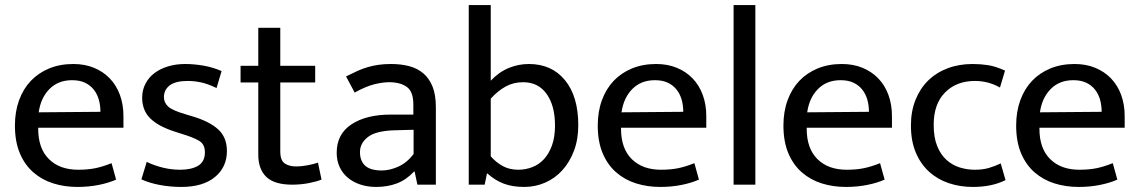

<svg xmlns="http://www.w3.org/2000/svg" viewBox="-20 -730 4502 759"><path d="M468 -225H131V-221Q131 -143 173.5 -101Q216 -59 289 -59Q327 -59 356.5 -65Q386 -71 421 -85L439 -20Q410 -7 370.5 1Q331 9 286 9Q235 9 190.5 -5Q146 -19 112 -48.5Q78 -78 58.5 -124Q39 -170 39 -234Q39 -289 55.5 -334Q72 -379 102 -410.5Q132 -442 174.5 -459.5Q217 -477 270 -477Q315 -477 351.5 -462Q388 -447 414 -420Q440 -393 454 -355Q468 -317 468 -271ZM377 -288Q377 -314 370.5 -336.5Q364 -359 350.5 -376Q337 -393 316 -403Q295 -413 265 -413Q210 -413 175.5 -378Q141 -343 133 -286Z M836 -382Q803 -398 776 -404Q749 -410 722 -410Q674 -410 651 -392.5Q628 -375 628 -346Q628 -325 644 -309.5Q660 -294 711 -279L741 -270Q808 -250 842.5 -218.5Q877 -187 877 -133Q877 -69 829.5 -30Q782 9 697 9Q652 9 610.5 1Q569 -7 539 -21L560 -90Q589 -76 623 -67.5Q657 -59 692 -59Q737 -59 763.5 -75Q790 -91 790 -128Q790 -160 767 -173.5Q744 -187 701 -200L670 -210Q605 -231 573.5 -262.5Q542 -294 542 -344Q542 -374 555 -399Q568 -424 590.5 -441Q613 -458 644 -467.5Q675 -477 712 -477Q747 -477 784.5 -470.5Q822 -464 856 -449Z M1226 -404H1088V-131Q1088 -96 1105.5 -84Q1123 -72 1151 -72Q1171 -72 1195 -76.5Q1219 -81 1237 -87L1251 -20Q1231 -12 1200 -6Q1169 0 1135 0Q1065 0 1033 -30.5Q1001 -61 1001 -119V-404H931V-470H1001V-620H1088V-470H1226Z M1348 -428Q1372 -440 1393 -449.5Q1414 -459 1435 -465Q1456 -471 1478 -474Q1500 -477 1526 -477Q1565 -477 1597.5 -468.5Q1630 -460 1653.5 -440Q1677 -420 1690 -387.5Q1703 -355 1703 -306V0H1630L1619 -52H1617Q1586 -19 1549 -5Q1512 9 1467 9Q1433 9 1404.5 -0.5Q1376 -10 1355 -27.5Q1334 -45 1322.5 -70Q1311 -95 1311 -126Q1311 -200 1369.5 -238.5Q1428 -277 1524 -277H1614V-317Q1614 -368 1588 -386.5Q1562 -405 1518 -405Q1492 -405 1458.5 -396.5Q1425 -388 1382 -364ZM1615 -217 1541 -215Q1466 -213 1434.5 -188.5Q1403 -164 1403 -129Q1403 -108 1410 -93.5Q1417 -79 1428.5 -71Q1440 -63 1455.5 -59.5Q1471 -56 1488 -56Q1521 -56 1555 -71.5Q1589 -87 1615 -121Z M2266 -235Q2266 -179 2249 -134Q2232 -89 2203 -57Q2174 -25 2135 -8Q2096 9 2052 9Q2006 9 1971.5 -4Q1937 -17 1907 -44H1905L1896 0H1833V-710H1920V-411Q1952 -445 1990.5 -461Q2029 -477 2071 -477Q2161 -477 2213.5 -413Q2266 -349 2266 -235ZM2174 -234Q2174 -312 2141 -358.5Q2108 -405 2048 -405Q2010 -405 1979 -388Q1948 -371 1920 -340V-112Q1941 -88 1967.5 -73.5Q1994 -59 2029 -59Q2057 -59 2083.5 -69Q2110 -79 2130 -100.5Q2150 -122 2162 -155Q2174 -188 2174 -234Z M2772 -225H2435V-221Q2435 -143 2477.5 -101Q2520 -59 2593 -59Q2631 -59 2660.5 -65Q2690 -71 2725 -85L2743 -20Q2714 -7 2674.5 1Q2635 9 2590 9Q2539 9 2494.5 -5Q2450 -19 2416 -48.5Q2382 -78 2362.5 -124Q2343 -170 2343 -234Q2343 -289 2359.5 -334Q2376 -379 2406 -410.5Q2436 -442 2478.5 -459.5Q2521 -477 2574 -477Q2619 -477 2655.5 -462Q2692 -447 2718 -420Q2744 -393 2758 -355Q2772 -317 2772 -271ZM2681 -288Q2681 -314 2674.5 -336.5Q2668 -359 2654.5 -376Q2641 -393 2620 -403Q2599 -413 2569 -413Q2514 -413 2479.5 -378Q2445 -343 2437 -286Z M2880 0V-710H2966V0Z M3506 -225H3169V-221Q3169 -143 3211.5 -101Q3254 -59 3327 -59Q3365 -59 3394.5 -65Q3424 -71 3459 -85L3477 -20Q3448 -7 3408.5 1Q3369 9 3324 9Q3273 9 3228.5 -5Q3184 -19 3150 -48.5Q3116 -78 3096.5 -124Q3077 -170 3077 -234Q3077 -289 3093.5 -334Q3110 -379 3140 -410.5Q3170 -442 3212.5 -459.5Q3255 -477 3308 -477Q3353 -477 3389.5 -462Q3426 -447 3452 -420Q3478 -393 3492 -355Q3506 -317 3506 -271ZM3415 -288Q3415 -314 3408.5 -336.5Q3402 -359 3388.5 -376Q3375 -393 3354 -403Q3333 -413 3303 -413Q3248 -413 3213.5 -378Q3179 -343 3171 -286Z M3833 -59Q3865 -59 3889 -66Q3913 -73 3936 -84L3955 -18Q3901 9 3826 9Q3775 9 3730.5 -6Q3686 -21 3652.5 -51.5Q3619 -82 3600 -127.5Q3581 -173 3581 -234Q3581 -290 3599 -335Q3617 -380 3649 -411.5Q3681 -443 3726 -460Q3771 -477 3825 -477Q3856 -477 3885.5 -472.5Q3915 -468 3953 -451L3933 -384Q3887 -410 3834 -410Q3761 -410 3716 -364.5Q3671 -319 3671 -237Q3671 -186 3685 -152Q3699 -118 3722 -97.5Q3745 -77 3774 -68Q3803 -59 3833 -59Z M4426 -225H4089V-221Q4089 -143 4131.5 -101Q4174 -59 4247 -59Q4285 -59 4314.5 -65Q4344 -71 4379 -85L4397 -20Q4368 -7 4328.5 1Q4289 9 4244 9Q4193 9 4148.5 -5Q4104 -19 4070 -48.5Q4036 -78 4016.5 -124Q3997 -170 3997 -234Q3997 -289 4013.5 -334Q4030 -379 4060 -410.5Q4090 -442 4132.5 -459.5Q4175 -477 4228 -477Q4273 -477 4309.5 -462Q4346 -447 4372 -420Q4398 -393 4412 -355Q4426 -317 4426 -271ZM4335 -288Q4335 -314 4328.5 -336.5Q4322 -359 4308.5 -376Q4295 -393 4274 -403Q4253 -413 4223 -413Q4168 -413 4133.5 -378Q4099 -343 4091 -286Z"/></svg>

Font: Mukta Vaani
Style: Regular
Weight: 400
Designer: Noopur Datye, Girish Dalvi, Yashodeep Gholap, Pallavi Karambelkar
Foundry: Ek Type
Version: Version 2.538;PS 1.000;hotconv 16.6.51;makeotf.lib2.5.65220;